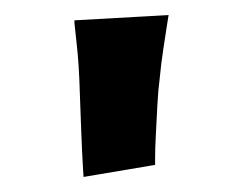

<svg xmlns="http://www.w3.org/2000/svg" viewBox="-20 -724 323 255"><path d="M91 -489Q91 -488 90 -504.5Q89 -521 88 -547Q87 -573 86 -601Q85 -639 81.5 -669Q78 -699 79 -697L204 -704Q204 -705 202 -692Q200 -679 197 -659.5Q194 -640 192 -619Q190 -604 189 -584Q188 -564 187 -545.5Q186 -527 186 -515.5Q186 -504 186 -505Z"/></svg>

Font: Truculenta ExtraBold
Style: Regular
Weight: 800
Version: Version 1.002